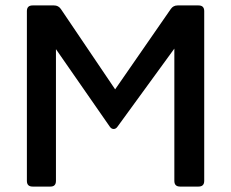

<svg xmlns="http://www.w3.org/2000/svg" viewBox="-20 -687 851 707"><path d="M100 0Q79 0 79 -21V-646Q79 -667 100 -667H179Q195 -667 204 -654L404 -358L609 -654Q618 -667 634 -667H711Q732 -667 732 -646V-21Q732 0 711 0H643Q622 0 622 -21V-508L413 -221Q407 -212 398.5 -212Q390 -212 384 -221L186 -506V-21Q186 0 166 0Z"/></svg>

Font: Pitagon Sans Medium
Style: Regular
Weight: 500
Designer: Travis Tran
Foundry: Pitagon
Version: Version 1.001; ttfautohint (v1.8.4.7-5d5b);gftools[0.9.26]